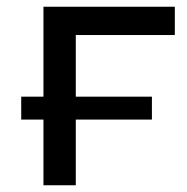

<svg xmlns="http://www.w3.org/2000/svg" viewBox="-20 -550 556 570"><path d="M205 -446V-263H431V-195H205V0H109V-195H43V-263H109V-530H499V-446Z"/></svg>

Font: APTA Sans Medium
Style: Bold
Weight: 500
Version: Version 7.200